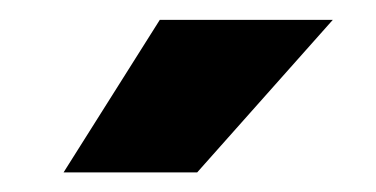

<svg xmlns="http://www.w3.org/2000/svg" viewBox="-20 -770 378 193"><path d="M43.9 -596.7 140.6 -750H314.5L178.2 -596.7Z"/></svg>

Font: Vazirmatn FD Black
Style: Regular
Weight: 900
Designer: Saber Rastikerdar
Foundry: Saber Rastikerdar
Version: Version 33.003